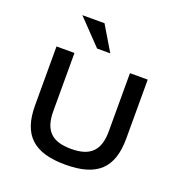

<svg xmlns="http://www.w3.org/2000/svg" viewBox="-125 -787 851 904"><g transform="rotate(20 300.0 -335.5)"><path d="M71 -205C71 -56 142 9 300 9C458 9 528 -56 528 -205V-500H439V-209C439 -112 396 -70 300 -70C203 -70 161 -112 161 -209V-500H71ZM135 -680 254 -556H320L246 -680Z"/></g></svg>

Font: LT Wave Mono
Style: Regular
Weight: 400
Designer: Daniel Lyons
Version: Version 2.5 (Glyphs App)